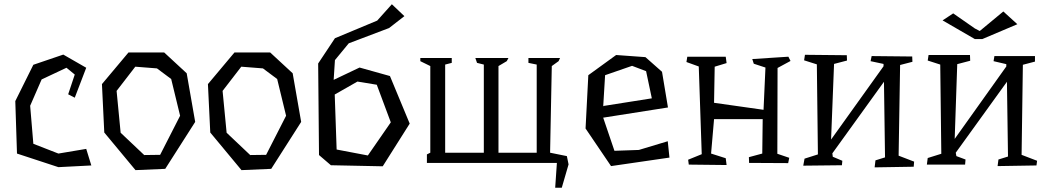

<svg xmlns="http://www.w3.org/2000/svg" viewBox="-20 -773 4933 904"><path d="M410 6 255 14 60 -50 52 -297 137 -468 278 -516 386 -454 332 -313 301 -329 332 -422 293 -454 176 -399 122 -275 137 -96 255 -50 386 -72Z M617 -459 529 -345 548 -148 659 -43 734 -44 828 -228 786 -401 719 -451ZM753 -526 859 -428 899 -199 758 22 618 28 471 -149 460 -377 585 -526Z M1116 -459 1028 -345 1047 -148 1158 -43 1233 -44 1327 -228 1285 -401 1218 -451ZM1252 -526 1358 -428 1398 -199 1257 22 1117 28 970 -149 959 -377 1084 -526Z M1556 -328 1565 -69 1712 -41 1820 -197 1754 -374 1663 -389ZM1884 -697 1812 -641 1622 -569 1557 -490 1551 -397 1673 -455 1816 -415 1909 -191 1782 10 1538 5 1482 -43 1478 -474 1557 -593 1756 -676 1825 -753Z M2657 1 2625 111H2594L2602 -6H1990V-46L2006 -54V-462L1959 -485V-500H2107V-477L2076 -469V-54H2218H2258V-469L2226 -477L2218 -500H2374L2366 -485L2327 -462V-54H2366H2507V-469L2468 -477V-500H2617L2610 -485L2578 -462L2570 -54L2649 -38Z M2821 -274 3049 -310 3022 -438 2956 -463 2829 -419 2820 -270ZM3019 -504 3097 -435 3125 -267 2820 -219 2873 -63 2988 -67 3124 -108 3132 -31 2857 9 2737 -168 2750 -419 2881 -514Z M3640 -49 3696 -30 3691 -5 3507 -6 3506 -33 3569 -50 3571 -212H3342L3328 -50L3397 -28L3401 4L3223 2L3220 -21L3284 -47L3270 -460L3212 -481L3216 -506H3397L3401 -476L3345 -459L3342 -289L3575 -256L3584 -455L3529 -473L3522 -495L3692 -506L3702 -486L3641 -453Z M3831 -46 3826 -470 3766 -489 3770 -515 3967 -513 3968 -488 3907 -472 3893 -116 4140 -461V-472L4079 -485L4084 -509L4275 -507L4276 -482L4218 -467L4211 -40L4284 -12L4282 12L4098 15L4102 -18L4147 -32L4142 -388L3899 -51L3901 -35L3946 -16L3944 5L3762 7L3768 -26Z M4570 -639 4593 -627 4704 -719 4770 -659 4605 -589H4570L4418 -677L4468 -710ZM4412 -49 4407 -469 4348 -488 4352 -514H4547L4548 -487L4487 -471L4475 -119L4718 -460V-471L4658 -485L4662 -509H4853V-483L4796 -468L4790 -44L4863 -16L4860 6L4677 9L4681 -22L4726 -36L4721 -388L4480 -54L4483 -38L4526 -22L4524 2H4344L4348 -29Z"/></svg>

Font: Underdog
Style: Regular
Weight: 400
Designer: Sergey Steblina
Foundry: Sergey Steblina, Jovanny Lemonad
Version: Version 1.001; ttfautohint (v0.9)